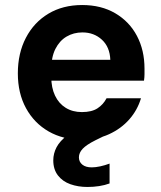

<svg xmlns="http://www.w3.org/2000/svg" viewBox="-20 -544 641 764"><path d="M307 12Q231 12 173.5 -21Q116 -54 83.5 -113.5Q51 -173 51 -252Q51 -332 83 -393.5Q115 -455 172.5 -489.5Q230 -524 307 -524Q383 -524 439 -491Q495 -458 525 -401Q555 -344 555 -271Q555 -261 555 -249Q555 -237 553 -223H147V-306H419Q417 -357 385.5 -386Q354 -415 308 -415Q273 -415 245 -398.5Q217 -382 200.5 -349.5Q184 -317 184 -267V-238Q184 -195 199 -163.5Q214 -132 241.5 -115Q269 -98 306 -98Q345 -98 368 -113Q391 -128 404 -153H541Q527 -106 494.5 -69Q462 -32 414 -10Q366 12 307 12ZM328 200Q291 200 260 189Q229 178 210.5 154Q192 130 192 94Q192 67 205 42Q218 17 249.5 -7Q281 -31 336 -54L381 -74L411 -11L360 14Q324 32 309 48Q294 64 294 82Q294 100 307.5 111Q321 122 345 122Q360 122 378.5 118Q397 114 416 107V186Q397 193 374.5 196.5Q352 200 328 200Z"/></svg>

Font: DM Sans 12pt
Style: Bold
Weight: 700
Version: Version 4.004;gftools[0.9.30]